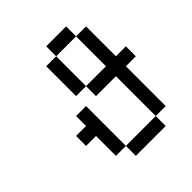

<svg xmlns="http://www.w3.org/2000/svg" viewBox="-176 -739 852 852"><g transform="rotate(-45 250.0 -312.5)"><path d="M500 -312.5V-375H437.5V-562.5H375V-375H250V-312.5H375Q375 -312.5 375 -62.5H187.5V0H375V-62.5H437.5Q437.5 -62.5 437.5 -312.5ZM187.5 -62.5Q187.5 -62.5 187.5 -312.5H125V-250H62.5V-187.5H125Q125 -187.5 125 -62.5ZM250 -375V-562.5H187.5V-375ZM250 -562.5H375V-625H250Z"/></g></svg>

Font: CalcUnifontExMono
Style: Regular
Weight: 500
Version: Version 15.0.06